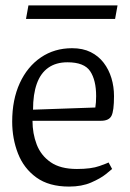

<svg xmlns="http://www.w3.org/2000/svg" viewBox="-20 -681 481 709"><path d="M235 8Q161 8 114.5 -25.5Q68 -59 46.5 -114Q25 -169 25 -232Q25 -313 53 -374Q81 -435 131 -469Q181 -503 246 -503Q286 -503 315 -488.5Q344 -474 363 -449Q382 -424 391.5 -392.5Q401 -361 401 -326Q401 -271 391.5 -253Q382 -235 353 -235H100Q100 -188 115.5 -147.5Q131 -107 167 -82Q203 -57 264 -57Q317 -57 347.5 -68Q378 -79 381 -81L394 -57Q391 -54 371 -38Q351 -22 316.5 -7Q282 8 235 8ZM102 -276 332 -284Q335 -302 335 -326Q335 -385 313 -418Q291 -451 229 -451Q187 -451 158.5 -431Q130 -411 116 -372Q102 -333 102 -276ZM76 -611 85 -661H414L405 -611Z"/></svg>

Font: Faustina Light Light
Style: Regular
Weight: 300
Version: Version 1.200